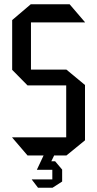

<svg xmlns="http://www.w3.org/2000/svg" viewBox="-20 -728 455 899"><path d="M125 -623V-708H306L378 -624V-623ZM109 0 37 -84V-85H290V0ZM109 -328 37 -401V-402H290V-328ZM37 -402V-634L124 -708H125V-402ZM290 0V-402H291L378 -330V-71L291 0ZM201 67 211 27H238L271 66V67ZM153 67V66L184 0H233V1L201 67ZM158 151 129 113V112H225V151ZM225 151V67H271V122L226 151Z"/></svg>

Font: Foldit
Style: Regular
Weight: 400
Version: Version 1.003